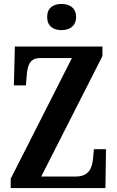

<svg xmlns="http://www.w3.org/2000/svg" viewBox="-20 -949 591 969"><path d="M291 -797C330 -797 364 -817 364 -863C364 -910 330 -929 291 -929C249 -929 218 -910 218 -863C218 -817 249 -797 291 -797ZM34 0H512L515 -196H454L450 -153C446 -104 431 -58 362 -58H188L497 -666V-714H55L50 -518H111L115 -569C119 -619 130 -656 183 -656H343L34 -47Z"/></svg>

Font: Noto Serif Devanagari ExtraCondensed
Style: Bold
Weight: 700
Width: 2
Designer: Universal Thirst, Indian Type Foundry and the Monotype Design Team
Foundry: Monotype Imaging Inc.
Version: Version 2.004